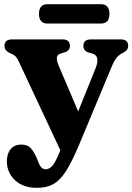

<svg xmlns="http://www.w3.org/2000/svg" viewBox="-20 -667 635 921"><path d="M268.5 56 269.5 54 69.5 -373Q60 -393.5 49.5 -400.8Q39 -408 22.5 -415Q1.5 -426 1.5 -447Q1.5 -478 38 -478H279Q315.5 -478 315.5 -447Q315.5 -423.5 289 -415.5L273 -411Q255 -406 252.8 -391.5Q250.5 -377 264 -346L355 -132.5L438.5 -339.5Q462 -398.5 423.5 -410L405.5 -415Q380 -423 380 -447Q380 -478 416 -478H558.5Q595 -478 595 -447Q595 -437.5 590 -429.5Q585 -421.5 573 -415Q554 -406.5 541.5 -392.8Q529 -379 516.5 -349L359 28.5Q326 107 297.8 152Q269.5 197 236.8 215.5Q204 234 158.5 234Q91 234 52 197.5Q13 161 13 106Q13 69.5 31.5 48Q50 26.5 81.5 26.5Q113 26.5 128.5 44.8Q144 63 156.5 91.5L165 112.5Q176.5 145 199 145Q216 145 231 128.5Q246 112 268.5 56ZM167 -600.5Q167 -647 208.5 -647H463.5Q505 -647 505 -600.5Q505 -554 463.5 -554H208.5Q167 -554 167 -600.5Z"/></svg>

Font: Fraunces 9pt Soft
Style: Bold
Weight: 700
Version: Version 1.000;[b76b70a41]